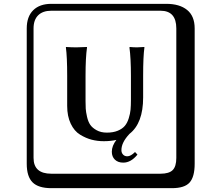

<svg xmlns="http://www.w3.org/2000/svg" viewBox="-20 -774 1140 1006"><path d="M700.2 36.1Q666 78.1 626 78.1Q598.1 78.1 582 62.5Q565.9 46.9 565.9 21Q565.9 -9.8 589.8 -41Q560.1 -34.2 523.9 -34.2Q490.7 -34.2 460.4 -42Q430.2 -49.8 399.7 -68.4Q369.1 -86.9 350.6 -126Q332 -165 332 -219.2V-376Q332 -476.1 325.2 -525.9L326.2 -527.8Q355 -525.9 379.9 -525.9L435.1 -527.8L436 -525.9Q428.2 -472.7 428.2 -376V-244.1Q428.2 -221.2 429.2 -204.6Q430.2 -188 436 -162.1Q441.9 -136.2 452.9 -120.1Q463.9 -104 486.3 -91.6Q508.8 -79.1 540 -79.1Q573.2 -79.1 597.2 -89.1Q621.1 -99.1 634 -114.5Q647 -129.9 654.5 -154.1Q662.1 -178.2 664.1 -199.7Q666 -221.2 666 -250V-376Q666 -468.8 658.2 -525.9L660.2 -527.8Q680.2 -525.9 698.2 -525.9L735.8 -527.8L736.8 -525.9Q730 -479 730 -376V-263.2Q730 -128.4 658.7 -72.8Q615.7 -27.3 616.2 13.2Q616.2 26.4 624.5 35.6Q632.8 44.9 647 44.9Q665 44.9 687 22.9L689 23.9ZM249 -717.8Q204.1 -717.8 179.9 -693.8Q155.8 -669.9 155.8 -625V53.2Q155.8 136.2 249 136.2H820.8Q865.7 136.2 884.8 117.2Q903.8 98.1 903.8 53.2V-625Q903.8 -717.8 820.8 -717.8ZM1000 84Q1000 152.8 973.4 182.4Q946.8 211.9 880.9 211.9H249Q181.2 211.9 150.6 181.4Q120.1 150.9 120.1 84V-625Q120.1 -687 154.1 -720.5Q188 -753.9 249 -753.9H851.1Q920.9 -753.9 960.4 -721.9Q1000 -689.9 1000 -625Z"/></svg>

Font: Linux Biolinum Keyboard O
Style: Regular
Weight: 700
Designer: Philipp H. Poll
Foundry: Philipp H. Poll
Version: Version 0.6.1